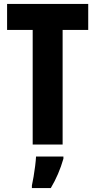

<svg xmlns="http://www.w3.org/2000/svg" viewBox="-20 -734 483 975"><path d="M298 0H146V-582H16V-714H428V-582H298ZM302 72Q279 152 238 221H142V208Q146 190 150.5 163.5Q155 137 158.5 109Q162 81 163 61H302Z"/></svg>

Font: Noto Sans Lao Looped ExtraCondensed ExtraBold
Style: Regular
Weight: 800
Width: 2
Designer: Mark Frömberg, Ben Mitchell
Foundry: The Fontpad Ltd
Version: Version 1.002; ttfautohint (v1.8.4.7-5d5b)